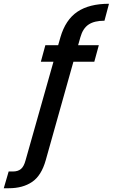

<svg xmlns="http://www.w3.org/2000/svg" viewBox="-157 -790 599 1020"><path d="M-137 210 -111 121H-88Q-62 121 -46 108Q-30 95 -21 61L127 -462H60L84 -550H152L164 -592Q191 -685 254 -727.5Q317 -770 422 -770L398 -680Q344 -680 313.5 -659.5Q283 -639 270 -592L258 -550H368L344 -462H233L86 61Q63 143 13.5 176.5Q-36 210 -110 210Z"/></svg>

Font: DeepMind Sans Medium
Style: Italic
Weight: 500
Italic angle: -10°
Designer: Jonny Pinhorn / Modifications: Colophon Foundry
Foundry: Colophon Foundry
Version: Version 1.002; ttfautohint (v1.8.2)